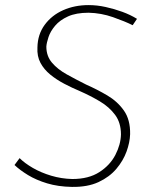

<svg xmlns="http://www.w3.org/2000/svg" viewBox="-20 -727 584 754"><path d="M501 -628Q471 -643 424 -659.5Q377 -676 328 -677Q279 -677 247 -662.5Q215 -648 196.5 -626Q178 -604 170.5 -581.5Q163 -559 162 -544Q162 -507 184 -481Q206 -455 242 -435Q278 -415 318 -395Q361 -376 401 -352.5Q441 -329 466.5 -293Q492 -257 491 -200Q490 -168 477 -132Q464 -96 437 -64Q410 -32 367 -12Q324 8 262 7Q208 6 165 -7Q122 -20 90 -39.5Q58 -59 37 -79L57 -106Q77 -86 109 -67.5Q141 -49 181 -37Q221 -25 264 -24Q328 -24 370 -51Q412 -78 433 -118.5Q454 -159 455 -199Q455 -245 432 -276Q409 -307 372 -329Q335 -351 294 -369Q263 -382 232.5 -398Q202 -414 177.5 -434Q153 -454 139 -480Q125 -506 127 -541Q128 -592 155.5 -629.5Q183 -667 228 -687Q273 -707 328 -707Q361 -707 395 -699.5Q429 -692 460.5 -680.5Q492 -669 518 -653Z"/></svg>

Font: Josefin Sans ExtraLight
Style: Italic
Weight: 250
Italic angle: -7°
Designer: Santiago Orozco
Foundry: Typemade
Version: Version 2.000